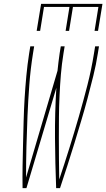

<svg xmlns="http://www.w3.org/2000/svg" viewBox="-20 -975 551 995"><path d="M170 -815 193 -955H511L488 -815H470L490 -939H358L338 -815H320L340 -939H208L188 -815ZM97 0Q96 -58 97 -116Q98 -174 99.5 -232Q101 -290 102.5 -348Q104 -406 107.5 -464.5Q111 -523 116.5 -581.5Q122 -640 131 -698L137 -735H157L151 -698Q138 -617 132 -536.5Q126 -456 122.5 -375.5Q119 -295 117 -215Q115 -135 115 -55L278 -608Q280 -630 283 -653Q286 -676 289 -698L295 -735H315L309 -698Q300 -643 295.5 -588.5Q291 -534 288.5 -479Q286 -424 285.5 -370Q285 -316 285 -261.5Q285 -207 285.5 -153Q286 -99 287 -45Q314 -126 339.5 -207.5Q365 -289 388.5 -370.5Q412 -452 433 -534Q454 -616 467 -698L473 -735H493L487 -698Q478 -640 463.5 -581.5Q449 -523 433.5 -464.5Q418 -406 400.5 -348Q383 -290 365.5 -232Q348 -174 329 -116Q310 -58 291 0H271Q266 -129 265 -259Q264 -389 272 -520L117 0Z"/></svg>

Font: Iosevka SS18 Thin
Style: Italic
Weight: 100
Italic angle: -9°
Monospace: yes
Designer: Belleve Invis
Foundry: Belleve Invis
Version: Version 25.1.1; ttfautohint (v1.8.4)